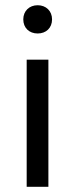

<svg xmlns="http://www.w3.org/2000/svg" viewBox="-20 -714 287 734"><path d="M82 0H165V-486H82ZM124 -586C156 -586 179 -607 179 -640C179 -672 156 -694 124 -694C92 -694 69 -672 69 -640C69 -607 92 -586 124 -586Z"/></svg>

Font: SSansPro
Style: Regular
Weight: 400
Designer: Paul D. Hunt
Foundry: Adobe Systems Incorporated
Version: Version 3.006;hotconv 1.0.111;makeotfexe 2.5.65597